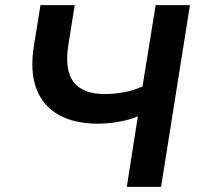

<svg xmlns="http://www.w3.org/2000/svg" viewBox="-20 -725 773 745"><path d="M472 0 515 -274Q496 -265 469.5 -258.5Q443 -252 414.5 -248.5Q386 -245 360 -245Q270 -245 208.5 -279Q147 -313 121.5 -380Q96 -447 111 -544L137 -705H270L245 -550Q230 -451 266.5 -405.5Q303 -360 387 -360Q421 -360 460.5 -367Q500 -374 533 -390L584 -705H717L605 0Z"/></svg>

Font: Nunito Sans 9pt
Style: Bold Italic
Weight: 700
Italic angle: -9°
Version: Version 3.101;gftools[0.9.27]